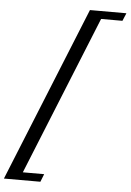

<svg xmlns="http://www.w3.org/2000/svg" viewBox="-204 -789 713 1049"><g transform="rotate(5 152.0 -265.0)"><path d="M246 -744H446L428 -701H311L-42 171H75L58 214H-142Z"/></g></svg>

Font: Ibarra Real Nova
Style: Italic
Weight: 400
Italic angle: -22°
Designer: Jose Maria Ribagorda & Octavio Pardo
Foundry: Octavio Pardo
Version: Version 1.014